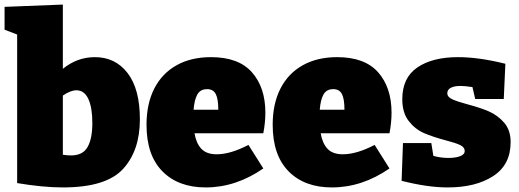

<svg xmlns="http://www.w3.org/2000/svg" viewBox="-27 -805 2270 840"><path d="M585 -283Q585 -146 511 -65.5Q437 15 248 15Q161 15 48 -4V-654L-7 -675V-775L248 -785V-504Q311 -555 388 -555Q478 -555 531.5 -485Q585 -415 585 -283ZM377 -267Q377 -334 359.5 -372Q342 -410 307 -410Q282 -410 248 -387V-128Q268 -125 284 -125Q335 -125 356 -161.5Q377 -198 377 -267Z M1125 -222H824Q831 -179 853.5 -154.5Q876 -130 921 -130Q981 -130 1060 -171L1125 -68Q1005 15 873 15Q753 15 683.5 -55.5Q614 -126 614 -259Q614 -351 648 -417.5Q682 -484 745.5 -519.5Q809 -555 896 -555Q1017 -555 1075.5 -488.5Q1134 -422 1134 -312Q1134 -269 1125 -222ZM820 -325H928Q928 -372 917 -393.5Q906 -415 879 -415Q849 -415 836 -391Q823 -367 820 -325Z M1677 -222H1376Q1383 -179 1405.5 -154.5Q1428 -130 1473 -130Q1533 -130 1612 -171L1677 -68Q1557 15 1425 15Q1305 15 1235.5 -55.5Q1166 -126 1166 -259Q1166 -351 1200 -417.5Q1234 -484 1297.5 -519.5Q1361 -555 1448 -555Q1569 -555 1627.5 -488.5Q1686 -422 1686 -312Q1686 -269 1677 -222ZM1372 -325H1480Q1480 -372 1469 -393.5Q1458 -415 1431 -415Q1401 -415 1388 -391Q1375 -367 1372 -325Z M2017 -349Q2074 -334 2112 -317.5Q2150 -301 2178.5 -268.5Q2207 -236 2207 -183Q2207 -84 2130.5 -34.5Q2054 15 1932 15Q1843 15 1730 -14L1736 -179H1860L1869 -123Q1902 -114 1935 -114Q1965 -114 1985.5 -121.5Q2006 -129 2006 -144Q2006 -161 1986 -170.5Q1966 -180 1923 -191Q1867 -206 1828.5 -222.5Q1790 -239 1761.5 -275Q1733 -311 1733 -371Q1733 -465 1799 -510Q1865 -555 1977 -555Q2068 -555 2184 -526L2177 -372H2052L2040 -424Q2007 -429 1988 -429Q1961 -429 1945.5 -421Q1930 -413 1930 -397Q1930 -381 1951 -371Q1972 -361 2017 -349Z"/></svg>

Font: Bitter Pro Black
Style: Regular
Weight: 900
Designer: Sol Matas, and Bitter project Authors
Foundry: Sol Matas
Version: Version 1.010